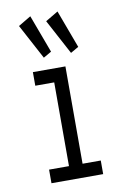

<svg xmlns="http://www.w3.org/2000/svg" viewBox="-80 -730 509 779"><g transform="rotate(-10 175.0 -341.0)"><path d="M68 0V-56H150V-401H72V-457H206V-56H281V0ZM126 -507 49 -651 101 -682 159 -526ZM238 -507 161 -651 213 -682 271 -526Z"/></g></svg>

Font: Inconsolata ExtraCondensed
Style: Regular
Weight: 400
Width: 2
Monospace: yes
Designer: Raph Levien, Cyreal, Brenton Simpson
Foundry: Raph Levien, Cyreal, Google
Version: Version 3.001; ttfautohint (v1.8.2.53-6de2)